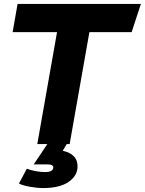

<svg xmlns="http://www.w3.org/2000/svg" viewBox="-20 -730 734 973"><path d="M694 -710 647 -567H433L333 0H169L269 -567H44L69 -710ZM199 223Q168 223 131.5 216.5Q95 210 76 200L116 125Q133 132 159 137Q185 142 208 142Q250 142 250 118Q250 111 243 107Q236 103 216 103H151L232 -18H329L298 34Q373 51 373 112Q373 161 327.5 192Q282 223 199 223Z"/></svg>

Font: Livvic
Style: Bold Italic
Weight: 700
Italic angle: -10°
Designer: Jacques Le Bailly, Baron von Fonthausen
Version: Version 1.001; ttfautohint (v1.8.2)